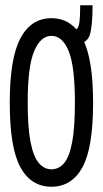

<svg xmlns="http://www.w3.org/2000/svg" viewBox="-20 -697 390 728"><path d="M175 11Q98 11 57.5 -62.5Q17 -136 17 -308Q17 -476 57.5 -552Q98 -628 175 -628Q252 -628 292.5 -552Q333 -476 333 -308Q333 -136 292.5 -62.5Q252 11 175 11ZM175 -55Q203 -55 223 -78.5Q243 -102 253.5 -157.5Q264 -213 264 -309Q264 -445 240.5 -503Q217 -561 175 -561Q134 -561 109.5 -503Q85 -445 85 -309Q85 -213 96 -157.5Q107 -102 127.5 -78.5Q148 -55 175 -55ZM268 -531 259 -583Q274 -583 279 -601.5Q284 -620 284 -677H331Q331 -596 320 -563.5Q309 -531 268 -531Z"/></svg>

Font: Inconsolata ExtraCondensed Medium
Style: Regular
Weight: 500
Width: 2
Monospace: yes
Designer: Raph Levien, Cyreal, Brenton Simpson
Foundry: Raph Levien, Cyreal, Google
Version: Version 3.001; ttfautohint (v1.8.2.53-6de2)